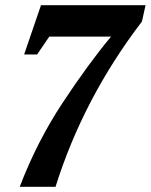

<svg xmlns="http://www.w3.org/2000/svg" viewBox="-20 -720 581 740"><path d="M56 0Q122 -173 220.5 -322.5Q319 -472 408 -579H170L123 -510H73L138 -700H541L527 -637Q301 -341 194 0Z"/></svg>

Font: Volkhov
Style: Bold Italic
Weight: 700
Designer: Cyreal (www.cyreal.org)
Foundry: Cyreal (www.cyreal.org)
Version: Version 1.001